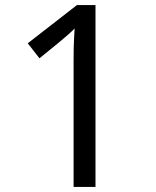

<svg xmlns="http://www.w3.org/2000/svg" viewBox="-20 -734 612 754"><path d="M355 0H269V-499Q269 -528 269.5 -548Q270 -568 271 -585.5Q272 -603 273 -622Q257 -606 244 -595Q231 -584 211 -567L135 -505L89 -564L282 -714H355Z"/></svg>

Font: Noto Sans Canadian Aboriginal
Style: Regular
Weight: 400
Designer: Monotype Design Team, Typotheque's Kevin King
Foundry: Monotype Imaging Inc.
Version: Version 2.002